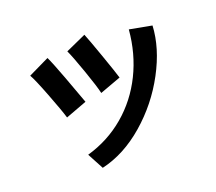

<svg xmlns="http://www.w3.org/2000/svg" viewBox="-116 -784 1125 1000"><g transform="rotate(-20 447.0 -284.0)"><path d="M327 -575 440 -626Q453 -595 489.5 -491.5Q526 -388 536 -354L419 -311Q411 -348 377.5 -443.5Q344 -539 327 -575ZM667 -573 790 -550Q784 -428 714 -297Q644 -166 531.5 -68.5Q419 29 293 58L245 -32Q364 -66 455.5 -143.5Q547 -221 601.5 -331.5Q656 -442 667 -573ZM102 -522 218 -578Q234 -545 269.5 -450Q305 -355 326 -296L208 -252Q195 -296 156.5 -395.5Q118 -495 102 -522Z"/></g></svg>

Font: 카카오 큰글씨 ExtraBold
Style: Regular
Weight: 800
Designer: Park Young-rak; Lee Sang-min; Kim Jung-jin; Min Bon; Park Min-gyu;
Foundry: Kakao Corporation
Version: Version 2.003